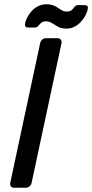

<svg xmlns="http://www.w3.org/2000/svg" viewBox="-20 -879 432 899"><path d="M47 0Q36 0 31 -6.5Q26 -13 28 -23L168 -677Q170 -687 177.5 -693.5Q185 -700 195 -700H249Q259 -700 264.5 -693.5Q270 -687 268 -677L128 -23Q126 -13 118.5 -6.5Q111 0 101 0ZM292 -745Q267 -745 252 -753.5Q237 -762 224 -770.5Q211 -779 196 -779Q180 -779 172.5 -772Q165 -765 159 -757.5Q153 -750 142 -750H110Q103 -750 99.5 -755Q96 -760 97 -766Q99 -781 107.5 -797.5Q116 -814 129 -828Q142 -842 159.5 -850.5Q177 -859 197 -859Q222 -859 237.5 -850.5Q253 -842 265 -833.5Q277 -825 292 -825Q309 -825 316.5 -832.5Q324 -840 329.5 -847.5Q335 -855 346 -855H378Q386 -855 389.5 -850Q393 -845 391 -838Q389 -824 380.5 -807.5Q372 -791 359 -777Q346 -763 329 -754Q312 -745 292 -745Z"/></svg>

Font: Rubik
Style: Italic
Weight: 400
Italic angle: -12°
Designer: Hubert and Fischer
Foundry: Hubert and Fischer
Version: Version 2.300;gftools[0.9.30]